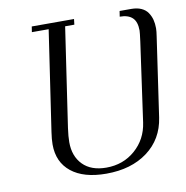

<svg xmlns="http://www.w3.org/2000/svg" viewBox="-80 -778 835 863"><g transform="rotate(-10 338.0 -347.0)"><path d="M117.2 -676.8 121.1 -702.1H314L311 -676.8H269L202.1 -224.1Q196.8 -186.5 196.8 -160.2Q196.8 -96.2 234.6 -57.6Q272.5 -19 341.8 -19Q418.9 -19 473.6 -66.9Q528.3 -114.7 539.1 -189.9L589.8 -550.8Q595.2 -591.3 595.2 -600.1Q595.2 -640.1 575.9 -658.4Q556.6 -676.8 518.1 -676.8L522 -702.1H575.2Q601.6 -702.1 620.6 -693.6Q639.6 -685.1 650.1 -669.7Q660.6 -654.3 665.3 -636.5Q669.9 -618.7 669.9 -597.2Q669.9 -583.5 666 -559.1L613.8 -199.2Q599.6 -103 525.4 -47.6Q451.2 7.8 336.9 7.8Q233.9 7.8 177.5 -37.4Q121.1 -82.5 121.1 -163.1Q121.1 -187 126 -219.2L193.8 -676.8Z"/></g></svg>

Font: Dehuti
Style: Italic
Weight: 400
Version: Version 1.2